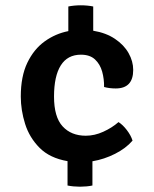

<svg xmlns="http://www.w3.org/2000/svg" viewBox="-20 -679 580 725"><path d="M282 26Q270.5 26 257.5 24.8Q244.5 23.5 235 21.5V-70.5Q168 -82 129.5 -120.8Q91 -159.5 74.8 -211.2Q58.5 -263 58.5 -314.5Q58.5 -390.5 83.2 -442Q108 -493.5 148.8 -522.8Q189.5 -552 238 -561.5V-654.5Q247.5 -656.5 260.2 -657.8Q273 -659 285 -659Q297 -659 310 -657.8Q323 -656.5 332 -654.5V-563Q380.5 -555 414.2 -532.2Q448 -509.5 465.5 -478.5Q483 -447.5 483 -415Q483 -345 417 -345Q393 -345 373 -350.5Q373.5 -380.5 365.8 -408.5Q358 -436.5 338.8 -454.5Q319.5 -472.5 285.5 -472.5Q235 -472.5 209.5 -432Q184 -391.5 184 -314.5Q184 -237 216.5 -201.8Q249 -166.5 304 -166.5Q337 -166.5 370 -181.5Q403 -196.5 427.5 -218Q443.5 -208 459 -187.8Q474.5 -167.5 480.5 -148Q455.5 -119 414.5 -98.2Q373.5 -77.5 329 -70V21.5Q320 23.5 306.8 24.8Q293.5 26 282 26Z"/></svg>

Font: Signika Negative SemiBold
Style: Regular
Weight: 600
Designer: Anna Giedryś
Foundry: Anna Giedryś
Version: Version 2.000; ttfautohint (v1.8.3) -l 8 -r 50 -G 200 -x 9 -